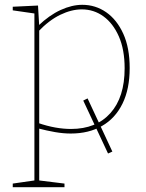

<svg xmlns="http://www.w3.org/2000/svg" viewBox="-20 -548 608 798"><path d="M33 230V215L130 201L123 209V-499L130 -491L33 -505V-520L138 -525L143 -439L139 -441Q185 -485 232 -506.5Q279 -528 322 -528Q377 -528 421.5 -497Q466 -466 492.5 -407.5Q519 -349 519 -265Q519 -178 489 -117Q459 -56 404 -24.5Q349 7 274 7Q243 7 208.5 1Q174 -5 136 -15L143 -21V209L135 201L248 215V230ZM429 90 326 -130 344 -139 447 82ZM275 -12Q380 -12 439 -78Q498 -144 498 -264Q498 -342 474 -396.5Q450 -451 410 -480Q370 -509 320 -509Q277 -509 230.5 -486.5Q184 -464 139 -417L143 -430V-28L138 -37Q176 -24 210 -18Q244 -12 275 -12Z"/></svg>

Font: Bitter Thin
Style: Regular
Weight: 100
Designer: Sol Matas, and Bitter project Authors
Foundry: Sol Matas
Version: Version 2.002